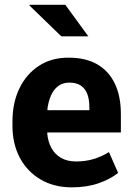

<svg xmlns="http://www.w3.org/2000/svg" viewBox="-20 -782 566 812"><path d="M283.7 10.3Q208 10.3 151.4 -23.2Q94.7 -56.6 63.7 -115.2Q32.7 -173.8 32.7 -249V-268.6Q32.7 -347.2 62 -408Q91.3 -468.8 144.8 -503.7Q198.2 -538.6 271 -538.1Q342.8 -538.1 391.6 -509.8Q440.4 -481.4 465.8 -428.2Q491.2 -375 491.2 -299.3V-221.7H180.7L179.7 -218.8Q182.6 -184.1 197 -157Q211.4 -129.9 237.8 -114.5Q264.2 -99.1 301.8 -99.1Q340.8 -99.1 374.8 -109.1Q408.7 -119.1 440.9 -138.7L479.5 -50.8Q446.8 -24.4 397.2 -7.1Q347.7 10.3 283.7 10.3ZM181.6 -315.9H357.9V-328.6Q357.9 -360.8 349.4 -384Q340.8 -407.2 322 -419.9Q303.2 -432.6 273.4 -432.6Q245.1 -432.6 225.6 -417.7Q206.1 -402.8 195.1 -377Q184.1 -351.1 180.2 -318.4ZM353.5 -628.4H349.6H239.3L104.5 -758.8L105.5 -761.7H256.3Z"/></svg>

Font: Roboto Slab LO
Style: Bold
Weight: 700
Designer: Google
Version: Version 2.000